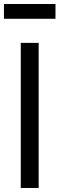

<svg xmlns="http://www.w3.org/2000/svg" viewBox="-23 -933 296 953"><path d="M252.4 -839.8H-3.4V-913.1H252.4ZM168.9 0H80.1V-720.2H168.9Z"/></svg>

Font: Vela Sans Med
Style: Regular
Weight: 500
Designer: Principal design: Mikhail Sharanda - project Manrope.
Design modification: Ravid Balaliev
Foundry: Mikhail Sharanda
Version: Version 1.001